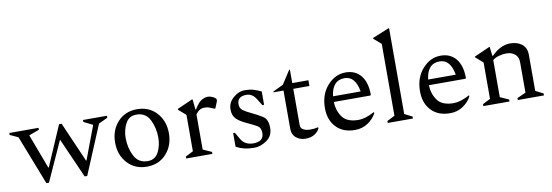

<svg xmlns="http://www.w3.org/2000/svg" viewBox="-79 -1144 4445 1547"><g transform="rotate(-10 2143.5 -370.0)"><path d="M201 0 44 -403 -23 -434V-450H216V-434L134 -404V-398L238 -121H242L384 -450H405L547 -124H551L652 -392V-398L580 -434V-450H776V-434L702 -399L535 0H514L370 -326L222 0Z M1023 10Q925 10 864 -57Q803 -124 803 -225Q803 -326 864 -393Q925 -460 1023 -460Q1121 -460 1182 -393Q1243 -326 1243 -225Q1243 -124 1182 -57Q1121 10 1023 10ZM1037 -33Q1098 -33 1125.5 -86.5Q1153 -140 1153 -205Q1153 -284 1120 -351Q1087 -418 1011 -418Q949 -418 921 -364.5Q893 -311 893 -246Q893 -166 927 -99.5Q961 -33 1037 -33Z M1345 0V-16L1408 -48V-346L1348 -398V-405L1472 -460H1478L1487 -375H1491Q1525 -431 1552 -445.5Q1579 -460 1604 -460Q1620 -460 1640 -451Q1651 -446 1660.5 -439Q1670 -432 1670 -423Q1670 -414 1666 -405L1646 -356H1639L1601 -371Q1590 -376 1579.5 -377Q1569 -378 1559 -378Q1517 -378 1488 -335V-48L1559 -16V0Z M1903 10Q1856 10 1822 2Q1788 -6 1753 -24V-136H1767L1799 -81Q1830 -26 1900 -26Q1985 -26 1985 -97Q1985 -140 1954 -157.5Q1923 -175 1871 -199Q1820 -222 1792.5 -249.5Q1765 -277 1765 -327Q1765 -382 1809.5 -421Q1854 -460 1907 -460Q1944 -460 1975 -451Q2006 -442 2038 -426V-317H2024L1991 -370Q1960 -421 1911 -421Q1836 -421 1836 -357Q1836 -323 1860.5 -305.5Q1885 -288 1932 -266Q1975 -246 2014.5 -221Q2054 -196 2054 -126Q2054 -59 2003 -24.5Q1952 10 1903 10Z M2320 10Q2276 10 2244 -16Q2212 -42 2212 -89V-403H2130V-409L2215 -450L2286 -560H2292V-450H2424V-403H2292V-106Q2292 -80 2315 -68Q2338 -56 2369 -56Q2405 -56 2433 -63H2436V-53Q2426 -30 2396.5 -10Q2367 10 2320 10Z M2725 10Q2628 10 2572 -49Q2516 -108 2516 -205Q2516 -317 2580 -388.5Q2644 -460 2729 -460Q2808 -460 2853.5 -405Q2899 -350 2899 -247L2894 -242H2595Q2597 -172 2635 -118.5Q2673 -65 2768 -65Q2823 -65 2897 -105H2900V-95Q2877 -52 2831.5 -21Q2786 10 2725 10ZM2713 -416Q2612 -416 2597 -288H2823Q2801 -416 2713 -416Z M2994 0V-16L3057 -48V-636L2997 -688V-695L3131 -750H3137V-48L3200 -16V0Z M3503 10Q3406 10 3350 -49Q3294 -108 3294 -205Q3294 -317 3358 -388.5Q3422 -460 3507 -460Q3586 -460 3631.5 -405Q3677 -350 3677 -247L3672 -242H3373Q3375 -172 3413 -118.5Q3451 -65 3546 -65Q3601 -65 3675 -105H3678V-95Q3655 -52 3609.5 -21Q3564 10 3503 10ZM3491 -416Q3390 -416 3375 -288H3601Q3579 -416 3491 -416Z M3776 0V-16L3839 -48V-346L3779 -398V-405L3903 -460H3909L3918 -386H3923Q3997 -460 4075 -460Q4134 -460 4171.5 -430.5Q4209 -401 4209 -343V-48L4272 -16V0H4058V-16L4129 -48V-296Q4129 -340 4101.5 -363Q4074 -386 4030 -386Q4003 -386 3970.5 -377Q3938 -368 3919 -351V-48L3990 -16V0Z"/></g></svg>

Font: Spectral
Style: Regular
Weight: 400
Designer: Jean-Baptiste Levee
Foundry: Production Type
Version: Version 1.002